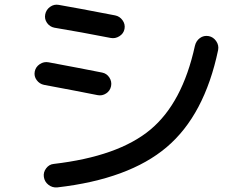

<svg xmlns="http://www.w3.org/2000/svg" viewBox="-20 -773 1040 823"><path d="M875 -618.2Q894.5 -614.3 906.7 -596.7Q918.9 -579.1 915 -558.6Q856.4 -279.3 694.3 -142.1Q532.2 -4.9 225.6 30.3Q204.1 32.2 187.5 19Q170.9 5.9 168 -14.6Q165 -34.2 177.7 -51.3Q190.4 -68.4 210 -70.3Q486.3 -102.5 624 -216.8Q761.7 -331.1 815.4 -576.2Q820.3 -597.7 836.9 -609.9Q853.5 -622.1 875 -618.2ZM168.9 -409.2Q149.4 -413.1 137.2 -429.7Q125 -446.3 128.9 -466.3Q132.8 -486.3 150.4 -498Q168 -509.8 188.5 -505.9Q330.1 -479.5 418 -461.9Q437.5 -458 448.7 -440.9Q460 -423.8 456.1 -403.8Q452.1 -383.8 435.1 -372.6Q418 -361.3 398.4 -365.2Q310.5 -382.8 168.9 -409.2ZM473.6 -707Q493.2 -703.1 505.4 -686Q517.6 -668.9 513.7 -648.9Q509.8 -628.9 491.7 -617.7Q473.6 -606.4 454.1 -610.4Q325.2 -635.7 212.9 -654.3Q193.4 -658.2 181.6 -674.8Q169.9 -691.4 173.8 -711.4Q177.7 -731.4 194.8 -743.7Q211.9 -755.9 232.4 -752Q306.6 -739.3 473.6 -707Z"/></svg>

Font: Rounded Mgen+ 1m medium
Style: Regular
Weight: 500
Designer: [Source Han Sans]
Ryoko NISHIZUKA  (kana & ideographs); Paul D. Hunt (Latin, Greek & Cyrillic); Wenlong ZHANG  (bopomofo
Version: Version 1.059.20150602